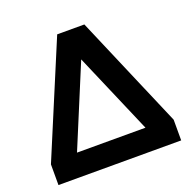

<svg xmlns="http://www.w3.org/2000/svg" viewBox="-124 -823 942 946"><g transform="rotate(-20 346.5 -350.0)"><path d="M25 0V-108.5L273 -700H415.5L668.5 -108.5V0ZM165.5 -119H524.5L342 -543.5Z"/></g></svg>

Font: Geologica Roman Medium
Style: Regular
Weight: 500
Designer: Sindre Bremnes, Frode Helland
Foundry: Monokrom Skriftforlag AS
Version: Version 1.010;gftools[0.9.28]